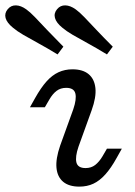

<svg xmlns="http://www.w3.org/2000/svg" viewBox="-83 -685 503 718"><path d="M210.5 -136.3Q197.6 -98.4 202.8 -77.4Q208.1 -56.5 237.1 -56.5Q258.1 -56.5 273 -68.1Q287.9 -79.8 300 -100L316.9 -129H372.6L353.2 -94.4Q332.3 -56.5 310.9 -32.7Q289.5 -8.9 266.1 2Q242.7 12.9 213.7 12.9Q175 12.9 153.2 -5.2Q131.5 -23.4 128.2 -57.3Q125 -91.1 141.9 -140.3L191.1 -276.6Q204 -314.5 198.8 -335.5Q193.5 -356.5 164.5 -356.5Q143.5 -356.5 128.6 -345.2Q113.7 -333.9 101.6 -312.9L84.7 -283.9H29L48.4 -318.5Q70.2 -357.3 91.1 -380.6Q112.1 -404 135.9 -414.9Q159.7 -425.8 187.9 -425.8Q226.6 -425.8 248.4 -407.7Q270.2 -389.5 273.8 -355.6Q277.4 -321.8 259.7 -272.6ZM132.3 -481.5Q91.1 -506.5 59.3 -523.8Q27.4 -541.1 4 -554.8Q-19.4 -568.5 -34.7 -581.5Q-57.3 -600 -62.1 -617.7Q-66.9 -635.5 -54 -650.8Q-41.9 -665.3 -23.4 -664.9Q-4.8 -664.5 15.3 -650Q29 -640.3 48 -620.6Q66.9 -600.8 93.1 -573Q119.4 -545.2 154 -510.5ZM316.9 -481.5Q275.8 -506.5 244 -523.8Q212.1 -541.1 188.7 -554.8Q165.3 -568.5 150 -581.5Q127.4 -600 122.6 -617.7Q117.7 -635.5 130.6 -650.8Q142.7 -665.3 161.3 -664.9Q179.8 -664.5 200 -650Q213.7 -640.3 232.7 -620.6Q251.6 -600.8 277.8 -573Q304 -545.2 338.7 -510.5Z"/></svg>

Font: Playfair 5pt SemiExpanded Light
Style: Italic
Weight: 300
Width: 6
Italic angle: -15.6°
Designer: Claus Eggers Sørensen
Foundry: Claus Eggers Sørensen
Version: Version 2.203